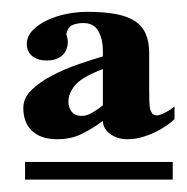

<svg xmlns="http://www.w3.org/2000/svg" viewBox="-20 -525 309 318"><path d="M269 -327.6Q265.6 -324.2 258.1 -318.6Q250.5 -313 240 -307.6Q229.5 -302.2 216.8 -298.3Q204.1 -294.4 190.9 -294.4Q173.8 -294.4 162.1 -303.5Q150.4 -312.5 150.4 -324.7Q133.3 -312 115.5 -303.2Q97.7 -294.4 74.7 -294.4Q47.9 -294.4 33.2 -308.1Q18.6 -321.8 18.6 -346.2Q18.6 -362.8 32.5 -376.2Q46.4 -389.6 66.7 -400.1Q86.9 -410.6 109.6 -418.5Q132.3 -426.3 150.4 -431.6V-439.9Q150.4 -460.4 142.8 -473.6Q135.3 -486.8 118.2 -486.8Q106.9 -486.8 99.4 -483.2Q91.8 -479.5 89.8 -468.3Q90.8 -464.8 91.6 -461.9Q92.3 -459 92.3 -455.1Q92.3 -450.2 90.6 -444.8Q88.9 -439.5 85 -435.1Q81.1 -430.7 74.2 -427.7Q67.4 -424.8 57.1 -424.8Q42.5 -424.8 33.4 -432.1Q24.4 -439.5 24.4 -452.1Q24.4 -464.8 34.2 -474.9Q43.9 -484.9 58.6 -491.7Q73.2 -498.5 90.8 -502Q108.4 -505.4 124 -505.4Q152.3 -505.4 171.9 -501.7Q191.4 -498 203.6 -490Q215.8 -481.9 221.4 -468.8Q227.1 -455.6 227.1 -437V-377Q227.1 -368.7 227.3 -359.4Q227.5 -350.1 228.5 -344.7Q229.5 -340.8 231.9 -337.4Q234.4 -334 240.2 -334Q243.2 -334 247.3 -335.7Q251.5 -337.4 255.6 -339.6Q259.8 -341.8 263.4 -344.5Q267.1 -347.2 269 -348.6ZM21.5 -227.5V-256.8H266.1V-227.5ZM150.4 -410.6Q116.7 -397.9 105 -384.5Q93.3 -371.1 93.3 -356.4Q93.3 -346.7 98.9 -339.8Q104.5 -333 115.2 -333Q123.5 -333 132.8 -338.4Q142.1 -343.8 150.4 -350.6Z"/></svg>

Font: Scheherazade
Style: Bold
Weight: 700
Version: Version 2.100 (build 932/914)